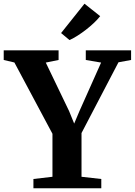

<svg xmlns="http://www.w3.org/2000/svg" viewBox="-39 -1014 726 1034"><path d="M243.5 -62V-293.5L38.5 -677.5L-19 -691V-743H276.5V-691L207.5 -677L333 -416L360.5 -348.5L389 -416L505.5 -677L423 -691V-743H667V-691L599 -678.5L400 -297.5V-62L506.5 -50V0H141V-50ZM335 -798.5 290 -836 416 -994 500.5 -927Q486 -908.5 466 -889.8Q446 -871 423.8 -853.8Q401.5 -836.5 379 -822.2Q356.5 -808 336 -798.5Z"/></svg>

Font: Merriweather 48pt
Style: Bold
Weight: 700
Version: Version 2.100